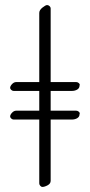

<svg xmlns="http://www.w3.org/2000/svg" viewBox="-20 -724 355 758"><path d="M295 -276 294 -273Q294 -263 285 -257.5Q276 -252 263 -252H180V-10Q180 1 168 7.5Q156 14 147 14Q143 14 139 9.5Q135 5 135 0V-252H34Q29 -252 24.5 -256Q20 -260 20 -264Q20 -271 27.5 -279Q35 -287 44 -287H135V-365H34Q29 -365 24.5 -369Q20 -373 20 -377Q20 -384 27.5 -392Q35 -400 44 -400H135V-673Q135 -684 147.5 -694Q160 -704 166 -704Q171 -704 175.5 -700Q180 -696 180 -691V-400H281Q286 -400 290.5 -396.5Q295 -393 295 -389L294 -386Q294 -376 285 -370.5Q276 -365 263 -365H180V-287H281Q286 -287 290.5 -283.5Q295 -280 295 -276Z"/></svg>

Font: EB Garamond
Style: Regular
Weight: 400
Designer: Georg Duffner and Octavio Pardo
Foundry: Georg Duffner
Version: Version 1.000; ttfautohint (v1.6)